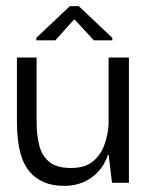

<svg xmlns="http://www.w3.org/2000/svg" viewBox="-20 -594 485 624"><path d="M189 10Q150 10 122.5 -2Q95 -14 77.5 -34.5Q60 -55 51 -81.5Q42 -108 38.5 -137.5Q35 -167 35 -197V-407H99V-196Q99 -156 107.5 -122Q116 -88 140 -68Q164 -48 211 -48Q256 -48 281.5 -69Q307 -90 319 -122.5Q331 -155 333 -191V-407H399V0H344L333 -91H331Q327 -78 317.5 -61Q308 -44 291 -28Q274 -12 248.5 -1Q223 10 189 10ZM98 -463V-471L207 -574H236L345 -471V-463H285L223 -530H220L160 -463Z"/></svg>

Font: Darker Grotesque Medium
Style: Regular
Weight: 500
Designer: Gabriel Lam
Foundry: TypeRant
Version: Version 1.000;gftools[0.9.28]